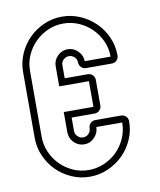

<svg xmlns="http://www.w3.org/2000/svg" viewBox="-81 -771 705 847"><g transform="rotate(-10 271.0 -347.5)"><path d="M353 -290Q353 -278 344 -269Q335 -260 322 -260H219V-200Q219 -186 229.5 -175.5Q240 -165 254 -165Q269 -165 279 -175.5Q289 -186 289 -200Q289 -213 298 -222Q307 -231 319 -231H435Q448 -231 457 -222Q466 -213 466 -200Q466 -157 449 -118.5Q432 -80 403 -51.5Q374 -23 335.5 -6Q297 11 254 11Q211 11 172.5 -6Q134 -23 105.5 -51.5Q77 -80 60 -118.5Q43 -157 43 -200V-495Q43 -538 60 -576.5Q77 -615 105.5 -643.5Q134 -672 172.5 -689Q211 -706 254 -706Q297 -706 335.5 -689Q374 -672 403 -643.5Q432 -615 449 -576.5Q466 -538 466 -495Q466 -482 457 -473Q448 -464 435 -464H319Q307 -464 298 -473Q289 -482 289 -495Q289 -509 278.5 -519Q268 -529 254 -529Q240 -529 229.5 -519Q219 -509 219 -495V-436H322Q335 -436 344 -427Q353 -418 353 -405ZM322 -405H189V-495Q189 -522 208.5 -541Q228 -560 254 -560Q280 -560 299.5 -540.5Q319 -521 319 -495H435Q435 -532 420.5 -564.5Q406 -597 381.5 -621.5Q357 -646 324 -660.5Q291 -675 254 -675Q217 -675 184.5 -660.5Q152 -646 127.5 -621.5Q103 -597 88.5 -564.5Q74 -532 74 -495V-200Q74 -163 88.5 -130Q103 -97 127.5 -72.5Q152 -48 184.5 -33.5Q217 -19 254 -19Q291 -19 324 -33.5Q357 -48 381.5 -72.5Q406 -97 420.5 -130Q435 -163 435 -200H319Q319 -174 300 -154Q281 -134 254 -134Q227 -134 208 -153.5Q189 -173 189 -200V-290H322Z"/></g></svg>

Font: Lichte PostBus
Style: Regular
Weight: 400
Designer: Peter Wiegel
Version: Version 1.001